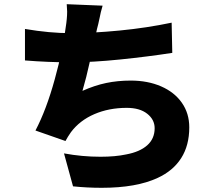

<svg xmlns="http://www.w3.org/2000/svg" viewBox="-20 -832 1040 915"><path d="M455 -748Q448 -714 442 -693L418 -582L409 -542Q391 -460 373 -399Q431 -425 486 -436.5Q541 -448 603 -448Q684 -448 747.5 -420.5Q811 -393 846.5 -342.5Q882 -292 882 -225Q882 -139 843.5 -78.5Q805 -18 731 16Q630 63 465 63Q395 63 328 56L285 -101Q371 -85 459 -85Q530 -85 581 -96Q646 -108 681.5 -139.5Q717 -171 717 -221Q717 -262 681.5 -290Q646 -318 584 -318Q499 -318 429.5 -288Q360 -258 318 -202Q302 -179 292 -160L149 -210Q201 -309 241 -454.5Q281 -600 293 -701Q300 -744 300 -777Q300 -788 298 -812L469 -805Q459 -771 455 -748ZM316 -674Q421 -674 550 -686.5Q679 -699 798 -724L801 -580Q684 -562 552.5 -548.5Q421 -535 317 -535Q209 -535 99 -544V-694Q217 -674 316 -674Z"/></svg>

Font: Merged Yaku Han JP Black
Style: Regular
Weight: 900
Designer: Ryoko NISHIZUKA 西塚涼子 (kana, bopomofo & ideographs); Paul D. Hunt (Latin, Greek & Cyrillic); Sandoll Communications 산돌커뮤니
Foundry: Adobe
Version: Version 2.004